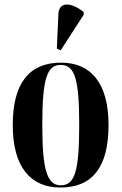

<svg xmlns="http://www.w3.org/2000/svg" viewBox="-20 -828 543 858"><path d="M251 -603 354 -762V-774C300 -818 244 -823 241 -766L234 -611ZM250 10C392 10 465 -80 465 -269C465 -456 387 -548 253 -548C110 -548 37 -456 37 -269C37 -81 117 10 250 10ZM252 0C192 0 169 -63 169 -269C169 -476 190 -538 251 -538C314 -538 334 -476 334 -269C334 -63 314 0 252 0Z"/></svg>

Font: Noto Serif Display ExtraCondensed
Style: Bold
Weight: 700
Width: 2
Designer: Monotype Design Team
Foundry: Monotype Imaging Inc.
Version: Version 2.009